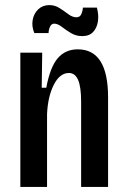

<svg xmlns="http://www.w3.org/2000/svg" viewBox="-20 -735 500 755"><path d="M60 0V-528H146L144 -390H162Q177 -471 207 -506Q237 -541 286 -541Q405 -541 405 -352V0H299V-335Q299 -394 287 -421Q275 -448 251 -448Q215 -448 191.5 -401.5Q168 -355 165 -286V0ZM303 -593Q279 -593 259 -605Q239 -617 223 -629.5Q207 -642 193 -642Q182 -642 176.5 -629.5Q171 -617 171 -605H115Q104 -631 108.5 -656.5Q113 -682 130.5 -698.5Q148 -715 174 -715Q196 -715 214.5 -703Q233 -691 249 -679Q265 -667 281 -667Q294 -667 299.5 -679Q305 -691 306 -705H361Q369 -676 365 -650.5Q361 -625 346 -609Q331 -593 303 -593Z"/></svg>

Font: Bricolage Grotesque 12pt Condensed Medium
Style: Regular
Weight: 500
Width: 3
Designer: Mathieu Triay
Foundry: Atelier Triay
Version: Version 1.001; ttfautohint (v1.8.4.7-5d5b);gftools[0.9.33.de